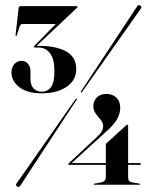

<svg xmlns="http://www.w3.org/2000/svg" viewBox="-20 -724 606 753"><path d="M395 -155Q395 -160 398 -162.5L473 -231Q477 -235 479.5 -235Q482.5 -235 482.5 -231V-84.5H529Q532.5 -84.5 532.5 -81.5Q532.5 -77.5 528 -77.5H482.5V-28Q482.5 -12 496.5 -9L526 -4Q529.5 -3.5 529.5 -1.5Q529.5 0.5 526 0.5H351Q347 0.5 347 -1.5Q347 -3 351.5 -4L378.5 -9Q395 -13 395 -28V-77.5H250.5Q248 -77.5 248 -80.5Q248 -82 249.5 -83.5L363 -189.5Q373.5 -199 379 -208.5Q384.5 -218 384.5 -231Q384.5 -242.5 374.8 -254Q365 -265.5 355.5 -278.5Q346 -291.5 346 -307Q346 -327.5 359.5 -341.5Q373 -355.5 397 -355.5Q422 -355.5 436.8 -340.8Q451.5 -326 451.5 -302.5Q451.5 -279 439.5 -257.2Q427.5 -235.5 396.5 -208L261 -84.5H395ZM302 -363.5Q300 -359 298 -361.5Q295 -363 298 -366.5Q301 -371 318 -396.5Q335 -422 359.5 -459.2Q384 -496.5 411 -537.2Q438 -578 461.8 -614.2Q485.5 -650.5 501 -673.8Q516.5 -697 517.5 -698.5Q523 -707.5 531 -701.5Q538 -696.5 531 -688.5Q530 -687 514 -664.2Q498 -641.5 473 -606Q448 -570.5 419.8 -530.8Q391.5 -491 366 -454.5Q340.5 -418 323 -393Q305.5 -368 302 -363.5ZM276 -334.5Q278 -338.5 281 -336.5Q284 -335 279.5 -331Q276.5 -327 259.8 -301.2Q243 -275.5 218.2 -238Q193.5 -200.5 166.5 -159.2Q139.5 -118 115.5 -81.2Q91.5 -44.5 76 -20.8Q60.5 3 59.5 4.5Q53.5 12.5 46.5 7Q39.5 2.5 46.5 -7Q47.5 -8 63.8 -31.2Q80 -54.5 105 -90.2Q130 -126 158.2 -166.2Q186.5 -206.5 212 -243.2Q237.5 -280 255 -305Q272.5 -330 276 -334.5ZM279 -453Q279 -409.5 241.5 -383.8Q204 -358 143 -358Q87 -358 56 -382Q25 -406 25 -440Q25 -460.5 36.5 -473Q48 -485.5 65 -485.5Q79.5 -485.5 89.5 -474Q99.5 -462.5 99.5 -444.5V-414Q99.5 -391.5 110.8 -378Q122 -364.5 144 -364.5Q166.5 -364.5 180 -382.2Q193.5 -400 193.5 -446Q193.5 -491.5 176.5 -514.5Q159.5 -537.5 132.5 -537.5H118Q113 -537.5 113 -541Q113 -543.5 116 -545.5L199 -630H69Q60.5 -630 57 -620.5L46 -585.5Q45 -583 43 -583Q41 -583 41 -586.5L53 -691.5Q54 -700 61 -700H280Q284 -700 284 -697Q284 -694.5 280.5 -692L123.5 -544H134.5Q201 -544 240 -522Q279 -500 279 -453Z"/></svg>

Font: Fraunces 144pt S000 SemiBold
Style: Regular
Weight: 600
Version: Version 1.000; ttfautohint (v1.8.3)